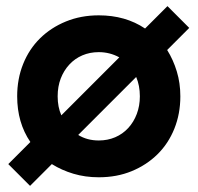

<svg xmlns="http://www.w3.org/2000/svg" viewBox="-20 -564 644 626"><path d="M302 14Q258 14 219.5 2.5Q181 -9 149 -29L78 42L7 -29L79 -101Q36 -164 36 -250Q36 -307 55.5 -355.5Q75 -404 110.5 -439Q146 -474 195 -494Q244 -514 302 -514Q389 -514 453 -471L526 -544L597 -473L525 -401Q545 -369 556.5 -331Q568 -293 568 -250Q568 -193 548.5 -144.5Q529 -96 493.5 -61Q458 -26 409.5 -6Q361 14 302 14ZM168 -250Q168 -215 180 -188L369 -377Q338 -394 302 -394Q273 -394 248.5 -383.5Q224 -373 206 -353.5Q188 -334 178 -308Q168 -282 168 -250ZM302 -106Q331 -106 355.5 -116.5Q380 -127 398 -146.5Q416 -166 426 -192.5Q436 -219 436 -250Q436 -285 424 -313L235 -124Q264 -106 302 -106Z"/></svg>

Font: NT Somic Bold
Style: Regular
Weight: 700
Designer: Ravid Balaliev — lead type designer, mastering
Michael Voronin — secret advisor, marketing
Ivan Kovalenko — best boy
Foundry: NT Type
Version: Version 0.7